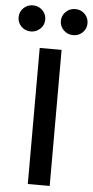

<svg xmlns="http://www.w3.org/2000/svg" viewBox="-97 -970 485 1005"><g transform="rotate(5 146.0 -467.0)"><path d="M204 0H89V-715H204ZM257 -797Q228 -797 207.5 -817Q187 -837 187 -865Q187 -894 207.5 -914Q228 -934 257 -934Q287 -934 307 -914Q327 -894 327 -865Q327 -837 307 -817Q287 -797 257 -797ZM35 -797Q5 -797 -15 -817Q-35 -837 -35 -865Q-35 -894 -15 -914Q5 -934 35 -934Q64 -934 84.5 -914Q105 -894 105 -865Q105 -837 84.5 -817Q64 -797 35 -797Z"/></g></svg>

Font: Wix Madefor Display SemiBold
Style: Regular
Weight: 600
Designer: Dalton Maag Ltd
Foundry: Dalton Maag Ltd
Version: Version 3.100